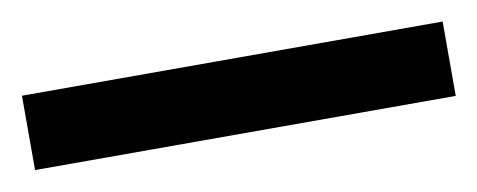

<svg xmlns="http://www.w3.org/2000/svg" viewBox="-27 -62 509 205"><g transform="rotate(-10 228.0 40.5)"><path d="M456.1 0V80.6H0V0Z"/></g></svg>

Font: Inter 16pt
Style: Regular
Weight: 400
Version: Version 4.001;git-66647c0bb